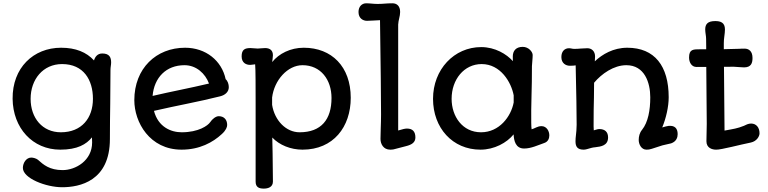

<svg xmlns="http://www.w3.org/2000/svg" viewBox="-20 -890 4639 1160"><path d="M118.2 124.5C118.2 187.5 258.3 241.2 355.5 241.2C460.9 241.2 644 204.6 644 -50.3C644 -123.5 645 -199.2 646 -263.7C647 -329.1 647.5 -395 647.5 -468.3C647.5 -484.4 651.4 -498 651.4 -512.2C651.4 -543 641.6 -566.9 597.7 -566.9C568.4 -566.9 554.2 -545.9 547.9 -524.9C502.4 -574.7 437.5 -601.6 349.1 -601.6C181.6 -601.6 54.2 -480 56.2 -293C58.1 -117.2 176.3 14.2 344.2 14.2C447.8 14.2 501.5 -18.1 535.6 -60.1C535.6 -49.8 536.6 -38.6 536.6 -29.3C536.6 80.6 436.5 137.7 358.4 137.7C279.3 137.7 242.2 105 209 75.2C198.7 66.9 180.2 62 168.9 62C138.7 62 118.2 94.2 118.2 124.5ZM165 -293C165 -410.2 239.7 -502.9 355 -502.9C485.4 -502.9 541.5 -406.7 541.5 -293C541.5 -176.8 473.6 -90.8 347.7 -90.8C236.3 -90.8 165 -176.8 165 -293Z M910.2 -220.2C1047.4 -252 1178.7 -274.9 1310.1 -308.1C1339.8 -315.4 1362.3 -334.5 1362.3 -363.3C1362.3 -380.9 1356 -400.9 1343.3 -411.6C1319.8 -523.4 1223.6 -601.6 1098.1 -601.6C923.8 -601.6 791.5 -477.1 791.5 -284.7C791.5 -151.9 883.8 14.2 1077.1 14.2C1186 14.2 1266.1 -29.8 1320.3 -80.1C1345.2 -102.5 1352.5 -122.6 1352.5 -134.8C1352.5 -167 1333.5 -188 1301.3 -188C1284.2 -188 1262.2 -170.9 1249.5 -151.4C1235.4 -130.9 1179.7 -90.8 1077.6 -90.8C1012.7 -90.8 935.5 -123 910.2 -220.2ZM901.9 -310.5C911.6 -421.9 983.9 -496.1 1094.7 -496.1C1166 -496.1 1220.2 -445.8 1242.7 -385.3C1126 -357.4 1011.7 -336.4 901.9 -310.5Z M1627 35.2 1625 -59.1C1668.5 -13.2 1736.3 14.2 1807.6 14.2C1994.1 14.2 2099.1 -123 2099.1 -299.3C2099.1 -487.3 1983.9 -601.6 1815.4 -601.6C1734.4 -601.6 1665 -565.9 1624.5 -515.1C1625.5 -529.3 1628.9 -543 1628.9 -556.2C1628.9 -585.9 1610.4 -599.6 1582 -599.6C1564.5 -599.6 1550.8 -596.7 1537.1 -596.7C1521.5 -596.7 1507.3 -599.6 1493.2 -599.6C1459.5 -599.6 1439.9 -590.8 1439.9 -549.3C1439.9 -509.3 1468.3 -498 1491.2 -498C1502 -498 1516.6 -501.5 1521.5 -501.5C1524.4 -475.6 1524.4 -350.1 1524.4 -268.6V207.5C1524.4 241.7 1545.9 249.5 1573.7 249.5C1598.6 249.5 1628.9 241.2 1628.9 207C1628.9 170.9 1627.9 93.3 1627 35.2ZM1624 -256.3V-300.8C1636.7 -405.3 1717.3 -496.1 1807.6 -496.1C1918.5 -496.1 1982.9 -407.7 1982.9 -297.9C1982.9 -168.9 1921.4 -90.8 1790 -90.8C1708.5 -90.8 1639.2 -161.6 1624 -256.3Z M2278.8 -50.3C2278.8 -21 2295.9 14.2 2337.4 14.2C2351.6 14.2 2361.3 12.7 2383.3 5.9L2432.1 -6.8C2468.8 -15.6 2489.7 -30.3 2489.7 -59.6C2489.7 -95.7 2472.2 -113.3 2438.5 -113.3C2426.8 -113.3 2412.1 -109.4 2385.7 -101.6V-741.7C2386.7 -768.1 2397.5 -792 2397.5 -817.4C2397.5 -853 2378.4 -870.1 2351.1 -870.1C2311 -870.1 2297.9 -866.2 2261.2 -866.2C2236.3 -866.2 2214.8 -870.1 2192.4 -870.1C2167.5 -870.1 2146 -851.6 2146 -817.4C2146 -778.3 2174.3 -764.2 2197.3 -764.2C2224.6 -764.2 2250.5 -767.6 2275.9 -768.1C2279.8 -536.1 2282.2 -257.8 2282.2 -198.2C2282.2 -169.4 2281.2 -137.7 2280.3 -114.3C2279.3 -91.8 2278.8 -71.3 2278.8 -50.3Z M2596.2 -293C2596.2 -117.2 2713.9 14.2 2882.8 14.2C2966.8 14.2 3042.5 -27.8 3083 -78.1C3085 -39.6 3095.2 7.3 3146.5 7.3C3189 7.3 3229.5 -12.7 3269 -26.4C3292 -34.2 3298.8 -54.7 3298.8 -72.3C3298.8 -97.7 3282.7 -127.9 3251.5 -127.9C3237.8 -127.9 3229.5 -124 3220.7 -120.6C3210.9 -115.7 3197.8 -110.4 3191.9 -108.9C3189 -125.5 3189.5 -161.6 3189.5 -224.6C3189.5 -252.4 3190.4 -288.1 3191.4 -319.3C3192.9 -365.2 3193.8 -418.9 3193.8 -490.2C3194.8 -513.2 3198.2 -535.6 3198.2 -557.6C3198.2 -576.2 3174.3 -606.9 3138.2 -606.9C3095.7 -606.9 3078.1 -581.1 3078.1 -548.8C3078.1 -541 3078.1 -529.3 3078.6 -520.5C3041 -563 2971.2 -605.5 2887.2 -605.5C2723.6 -605.5 2596.2 -470.2 2596.2 -293ZM2708.5 -293C2708.5 -409.7 2783.7 -502.9 2890.1 -502.9C3003.9 -502.9 3068.8 -393.6 3083.5 -314V-271C3067.4 -185.5 2996.6 -90.8 2886.2 -90.8C2773.9 -90.8 2708.5 -187 2708.5 -293Z M3457 -36.1C3457 -4.4 3468.3 14.2 3506.8 14.2C3518.1 14.2 3532.2 9.3 3553.2 3.4C3559.1 1.5 3567.9 0.5 3577.1 -0.5C3610.8 -4.4 3653.8 -10.3 3653.8 -59.6C3653.8 -92.3 3635.3 -110.4 3600.1 -110.4C3594.7 -110.4 3587.4 -108.4 3580.6 -106.4L3567.4 -102.5C3565.9 -119.6 3566.4 -134.8 3566.4 -149.4C3566.4 -200.7 3566.9 -251 3568.4 -301.3C3568.4 -331.1 3568.8 -360.8 3569.3 -390.1C3614.3 -443.8 3687.5 -496.1 3764.2 -496.1C3874.5 -496.1 3908.7 -390.6 3908.7 -302.2C3908.7 -225.1 3896 -151.9 3858.9 -105.5C3844.2 -87.9 3838.9 -64.9 3838.9 -44.4C3838.9 -18.6 3854.5 14.2 3885.7 14.2C3907.7 15.1 3917 8.3 3981.9 -11.7L4034.7 -23.9C4067.4 -35.2 4074.2 -61 4074.2 -79.6C4074.2 -115.7 4055.2 -132.8 4019.5 -129.4C4010.3 -128.4 3995.6 -124.5 3981 -120.1C4003.9 -175.3 4020 -245.1 4020 -302.2C4020 -491.2 3935.1 -601.6 3770 -601.6C3685.5 -601.6 3618.7 -562 3573.7 -519.5C3574.7 -529.3 3575.2 -540.5 3575.2 -548.3C3575.2 -580.1 3555.2 -598.6 3528.8 -598.6C3518.1 -598.6 3502.9 -597.7 3488.8 -596.7C3475.6 -595.2 3461.9 -594.7 3448.7 -594.7C3438 -594.7 3428.2 -598.6 3418 -598.6C3392.1 -598.6 3371.6 -580.6 3371.6 -545.4C3371.6 -506.8 3399.4 -492.7 3422.9 -492.7C3438.5 -492.7 3449.7 -493.7 3458 -495.1C3461.9 -287.6 3462.4 -282.7 3462.4 -278.3C3463.4 -230.5 3463.9 -187 3463.9 -136.2C3463.9 -110.4 3461.4 -89.8 3459.5 -72.3C3458 -60.5 3457 -47.9 3457 -36.1Z M4248 -37.1C4247.6 4.4 4282.7 14.2 4306.6 14.2C4335.4 15.6 4458 -17.6 4516.1 -28.8C4552.7 -36.6 4568.8 -66.9 4568.8 -84.5C4568.8 -119.6 4549.3 -143.6 4517.6 -143.6C4501.5 -143.6 4485.8 -135.7 4474.6 -129.9C4434.6 -113.8 4411.1 -110.8 4357.4 -101.1L4354 -486.3L4413.1 -486.8C4434.6 -486.3 4455.1 -482.9 4475.1 -482.9C4518.6 -482.9 4526.4 -509.3 4526.4 -540C4526.4 -581.1 4503.9 -596.2 4478.5 -596.2C4472.7 -596.2 4461.4 -596.2 4453.6 -595.7C4451.7 -595.7 4449.2 -595.2 4446.8 -595.2C4429.2 -594.7 4403.8 -593.8 4353 -592.8V-628.4C4352.5 -657.2 4359.9 -684.6 4359.9 -712.4C4359.9 -754.4 4332.5 -762.7 4301.3 -762.7C4255.4 -762.7 4240.7 -744.1 4240.7 -711.9C4240.7 -692.4 4246.1 -673.8 4246.1 -654.8C4246.1 -649.9 4246.6 -634.3 4246.6 -610.4V-592.3H4211.9C4168 -592.3 4143.1 -592.8 4143.1 -542.5C4143.1 -512.7 4158.7 -485.4 4188 -485.4L4247.1 -485.8L4250 -141.6Z"/></svg>

Font: Autour One
Style: Regular
Weight: 400
Designer: Eben Sorkin
Foundry: Eben Sorkin
Version: Version 1.002